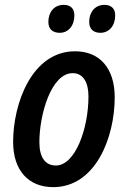

<svg xmlns="http://www.w3.org/2000/svg" viewBox="-20 -761 523 790"><path d="M226 -626C261 -626 286 -655 286 -698C286 -727 269 -741 242 -741C202 -741 179 -710 179 -671C179 -641 197 -626 226 -626ZM393 -626C429 -626 454 -655 454 -698C454 -727 436 -741 410 -741C370 -741 347 -710 347 -671C347 -641 365 -626 393 -626ZM199 9C372 9 452 -193 452 -361C452 -479 391 -550 289 -550C111 -550 34 -335 34 -177C34 -60 97 9 199 9ZM210 -80C165 -80 142 -115 142 -176C142 -288 190 -460 279 -460C325 -460 344 -418 344 -364C344 -233 290 -80 210 -80Z"/></svg>

Font: Noto Sans Display SemiCondensed Medium
Style: Italic
Weight: 500
Width: 4
Italic angle: -12°
Designer: Monotype Design Team
Foundry: Monotype Imaging Inc.
Version: Version 1.900